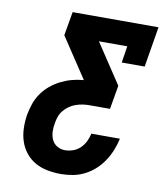

<svg xmlns="http://www.w3.org/2000/svg" viewBox="-82 -805 765 874"><g transform="rotate(10 300.0 -367.5)"><path d="M257 0Q226 0 195 -6Q164 -12 138.5 -26.5Q113 -41 94.5 -64Q76 -87 66.5 -115.5Q57 -144 56 -176Q55 -208 60 -239Q65 -265 73.5 -290.5Q82 -316 98 -339Q114 -362 135.5 -380Q157 -398 182 -410.5Q207 -423 233 -430Q259 -437 286 -439V-441L164 -625L183 -735H580L549 -548H443L455 -625H324L446 -441L427 -331H331Q316 -331 300 -328.5Q284 -326 268.5 -320.5Q253 -315 239 -305Q225 -295 214.5 -282Q204 -269 198.5 -253Q193 -237 191 -222Q187 -202 188 -182.5Q189 -163 197 -146Q205 -129 221.5 -119.5Q238 -110 257 -110Q276 -110 294.5 -116.5Q313 -123 327.5 -137Q342 -151 350.5 -168.5Q359 -186 363 -205H495Q489 -177 478.5 -151Q468 -125 452 -100.5Q436 -76 414 -56Q392 -36 366 -23Q340 -10 312 -5Q284 0 257 0Z"/></g></svg>

Font: Iosevka Curly Slab XBdExObl
Style: Regular
Weight: 800
Width: 7
Italic angle: -9°
Monospace: yes
Designer: Belleve Invis
Foundry: Belleve Invis
Version: Version 11.1.0; ttfautohint (v1.8.3)